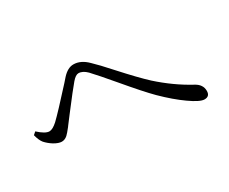

<svg xmlns="http://www.w3.org/2000/svg" viewBox="-82 -824 1165 977"><g transform="rotate(-30 500.0 -335.0)"><path d="M889.6 -90.8Q863.3 -90.8 805.7 -131.8Q750 -170.9 686.5 -233.4Q639.6 -280.3 550.8 -385.7Q482.4 -466.8 448.2 -502.9Q423.8 -527.3 399.4 -527.3Q382.8 -527.3 361.3 -502Q335.9 -472.7 256.8 -369.1Q230.5 -334 219.7 -320.3Q218.8 -319.3 217.8 -317.4Q196.3 -290 186.5 -281.2Q170.9 -267.6 153.3 -267.6Q134.8 -267.6 108.4 -283.2Q85 -297.9 68.4 -316.4Q54.7 -333 45.9 -367.2L61.5 -380.9Q100.6 -344.7 125 -344.7Q143.6 -344.7 171.9 -370.1Q209 -405.3 312.5 -519.5Q328.1 -537.1 334 -543.9Q366.2 -579.1 399.4 -579.1Q442.4 -579.1 481.4 -540Q510.7 -512.7 569.3 -447.3Q652.3 -355.5 702.1 -309.6Q788.1 -232.4 881.8 -181.6Q920.9 -161.1 920.9 -123Q920.9 -90.8 889.6 -90.8Z"/></g></svg>

Font: Bpmf Zihi Only R
Style: R
Weight: 400
Foundry: But Ko
Version: Version 1.320